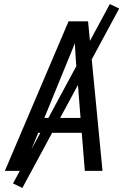

<svg xmlns="http://www.w3.org/2000/svg" viewBox="-20 -840 640 944"><path d="M4 0 317 -735H413L484 0H397L382 -187H168L91 0ZM198 -260H376L358 -490Q354 -524 352 -558Q350 -592 348 -627Q334 -592 320 -558Q306 -524 292 -490ZM90 84 44 62 520 -820 566 -798Z"/></svg>

Font: Iosevka Custom Oblique
Style: Regular
Weight: 400
Italic angle: -9°
Designer: Belleve Invis
Foundry: Belleve Invis
Version: Version 27.0.1